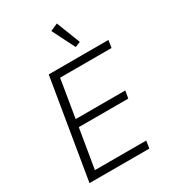

<svg xmlns="http://www.w3.org/2000/svg" viewBox="-223 -1056 1045 1170"><g transform="rotate(-30 300.0 -471.0)"><path d="M54 0 170 -698H590L582 -646H220L176 -380H525L516 -328H168L122 -52H483L475 0ZM316 -919 368 -942 433 -775 396 -760Z"/></g></svg>

Font: IBM Plex Mono Light
Style: Italic
Weight: 300
Italic angle: -9°
Monospace: yes
Designer: Mike Abbink, Paul van der Laan, Pieter van Rosmalen
Foundry: Bold Monday
Version: Version 2.3